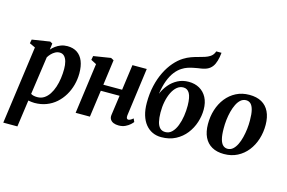

<svg xmlns="http://www.w3.org/2000/svg" viewBox="-129 -1169 2586 1729"><g transform="rotate(15 1163.5 -304.0)"><path d="M5.5 254 105.5 -473.5 52 -498.5 59 -534.5 225 -560.5 247.5 -548 240 -489.5Q255.5 -508 277.5 -524.2Q299.5 -540.5 326.8 -550.8Q354 -561 386.5 -561Q441 -561 478 -536Q515 -511 533.8 -464.5Q552.5 -418 552.5 -352Q552.5 -296.5 538.2 -243.2Q524 -190 496.5 -144Q469 -98 429.8 -63.2Q390.5 -28.5 340 -9.2Q289.5 10 229.5 10Q216 10 201 8Q186 6 172 3.5L137 254ZM181 -61Q193 -53.5 207.8 -50.2Q222.5 -47 241 -47Q277 -47 304.5 -65Q332 -83 352 -113.8Q372 -144.5 385 -184Q398 -223.5 404 -267.2Q410 -311 410 -354Q410 -393 401.8 -423Q393.5 -453 376.8 -470Q360 -487 334.5 -487Q312 -487 292.5 -476.2Q273 -465.5 257.5 -449.2Q242 -433 231.5 -415.5Z M1068 -98.5Q1066 -79.5 1071 -71.2Q1076 -63 1085 -63Q1093.5 -63 1103.2 -67.8Q1113 -72.5 1130 -86.5L1143.5 -56.5Q1137.5 -48 1120.5 -32Q1103.5 -16 1076.5 -3Q1049.5 10 1014 10Q986.5 10 966.2 1.5Q946 -7 935.8 -23.8Q925.5 -40.5 928.5 -64.5L954.5 -250.5H779.5L745 0H612L676 -471L625 -497.5L632 -534.5L792.5 -560L819.5 -545.5L787.5 -309H962.5L995 -547H1128.5Z M1741 -862 1735.5 -821Q1728.5 -783 1715.5 -754.5Q1702.5 -726 1679.5 -707.8Q1656.5 -689.5 1618.5 -681Q1608 -679 1596.5 -677Q1585 -675 1572.5 -673.5Q1552 -670 1528.2 -665.2Q1504.5 -660.5 1479.2 -652Q1454 -643.5 1430 -628Q1398 -608.5 1370 -572.8Q1342 -537 1322.2 -484Q1302.5 -431 1292 -359.5Q1311 -406.5 1344.2 -446.2Q1377.5 -486 1423 -509.8Q1468.5 -533.5 1525 -533.5Q1582 -533.5 1625.5 -509Q1669 -484.5 1693.8 -438Q1718.5 -391.5 1718.5 -325.5Q1718.5 -266.5 1699.2 -206.8Q1680 -147 1641.5 -97.5Q1603 -48 1545.5 -17.8Q1488 12.5 1411.5 12.5Q1366.5 12.5 1329.2 -5Q1292 -22.5 1264.8 -56Q1237.5 -89.5 1222.5 -139Q1207.5 -188.5 1207.5 -253.5Q1207.5 -340 1224.5 -413.5Q1241.5 -487 1271 -546.2Q1300.5 -605.5 1338.5 -649.2Q1376.5 -693 1419 -719.5Q1452 -740 1484.8 -751.8Q1517.5 -763.5 1548.8 -771.5Q1580 -779.5 1606.8 -788.2Q1633.5 -797 1654 -810.5Q1674.5 -824 1686 -847L1692 -862ZM1491.5 -472Q1458.5 -472 1432.2 -450Q1406 -428 1387.2 -389.8Q1368.5 -351.5 1358.8 -302.8Q1349 -254 1349.5 -200.5Q1350 -150 1358.5 -114.5Q1367 -79 1386 -60.2Q1405 -41.5 1435.5 -41.5Q1471.5 -41.5 1497.2 -67.2Q1523 -93 1539.2 -135Q1555.5 -177 1563 -226.5Q1570.5 -276 1570 -324Q1569 -402 1549 -437Q1529 -472 1491.5 -472Z M2083.5 -561.5Q2151.5 -561.5 2197.8 -535.5Q2244 -509.5 2268.2 -459.5Q2292.5 -409.5 2293 -338Q2293.5 -268 2273.5 -204.8Q2253.5 -141.5 2215 -92.5Q2176.5 -43.5 2121.2 -15.2Q2066 13 1996.5 13Q1930 13 1883.8 -13.2Q1837.5 -39.5 1813.5 -89.2Q1789.5 -139 1789 -210Q1788.5 -281 1808.5 -344.5Q1828.5 -408 1867 -456.8Q1905.5 -505.5 1960.2 -533.5Q2015 -561.5 2083.5 -561.5ZM2066.5 -507Q2038.5 -507 2017 -488.5Q1995.5 -470 1980 -438.5Q1964.5 -407 1954.5 -368.2Q1944.5 -329.5 1940 -288.5Q1935.5 -247.5 1936 -210Q1936 -148.5 1945.8 -111.2Q1955.5 -74 1973.5 -57.5Q1991.5 -41 2016 -41Q2044 -41 2065.2 -59.5Q2086.5 -78 2102 -109.5Q2117.5 -141 2127.2 -180Q2137 -219 2141.8 -260Q2146.5 -301 2146 -339Q2146 -400.5 2136.5 -437.2Q2127 -474 2109.5 -490.5Q2092 -507 2066.5 -507Z"/></g></svg>

Font: Merriweather 36pt
Style: Bold Italic
Weight: 700
Italic angle: -7.8°
Version: Version 2.101